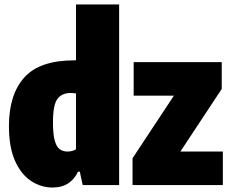

<svg xmlns="http://www.w3.org/2000/svg" viewBox="-20 -828 1030 859"><path d="M215 11Q164 11 119.5 -18Q75 -47 47.5 -107.8Q20 -168.5 20 -264Q20 -405 88.8 -481.5Q157.5 -558 312 -558H320V-808H513V0H350L337 -60H329Q314 -27 285.5 -8Q257 11 215 11ZM282 -150Q303.5 -150 320 -160V-410Q314 -411 307 -411.5Q300 -412 296 -412Q257 -412 237 -385.5Q217 -359 217 -281Q217 -227 225 -198.8Q233 -170.5 247.5 -160.2Q262 -150 282 -150ZM573 0V-120L758 -400H578V-550H972V-430L787 -150H977V0Z"/></svg>

Font: Encode Sans Cnd Black
Style: Regular
Weight: 900
Width: 3
Designer: Multiple Designers
Foundry: Impallari Type
Version: Version 3.002; ttfautohint (v1.8.3) -l 8 -r 50 -G 200 -x 14 